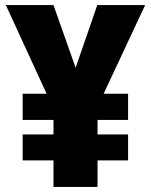

<svg xmlns="http://www.w3.org/2000/svg" viewBox="-20 -734 593 754"><path d="M277 -468 362 -714H550L387 -366H483V-263H363V-206H483V-104H363V0H190V-104H69V-206H190V-263H69V-366H163L3 -714H190Z"/></svg>

Font: Noto Sans Gurmukhi UI SemiCondensed Black
Style: Regular
Weight: 900
Width: 4
Designer: Jelle Bosma - Monotype Design Team
Foundry: Monotype Imaging Inc.
Version: Version 2.004; ttfautohint (v1.8.4.7-5d5b)